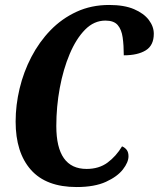

<svg xmlns="http://www.w3.org/2000/svg" viewBox="-20 -744 640 774"><path d="M289 10Q166 10 104.5 -59.5Q43 -129 43 -254Q43 -320 59 -387Q75 -454 106.5 -514.5Q138 -575 183.5 -622Q229 -669 288.5 -696.5Q348 -724 420 -724Q481 -724 520.5 -707Q560 -690 580 -663.5Q600 -637 600 -608Q600 -561 567.5 -541Q535 -521 479 -521Q479 -561 474.5 -593Q470 -625 454.5 -643Q439 -661 405 -661Q359 -661 323 -624.5Q287 -588 261 -526.5Q235 -465 221 -389.5Q207 -314 207 -236Q207 -63 329 -63Q379 -63 413.5 -88.5Q448 -114 472 -154Q484 -149 491 -139.5Q498 -130 498 -114Q498 -90 475.5 -61Q453 -32 407 -11Q361 10 289 10Z"/></svg>

Font: Noto Serif ExtraCondensed ExtraBold
Style: Italic
Weight: 800
Width: 2
Italic angle: -12°
Designer: Monotype Design Team
Foundry: Monotype Imaging Inc.
Version: Version 2.013